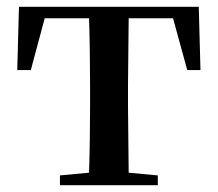

<svg xmlns="http://www.w3.org/2000/svg" viewBox="-20 -547 643 567"><path d="M242 0H446V-29L360 -37L358 -232V-296L360 -493H491L533 -340H572L567 -527H36L31 -340H71L112 -493H243C245 -437 246 -351 246 -296V-232C246 -177 245 -94 243 -37L157 -29V0Z"/></svg>

Font: Noto Serif CJK JP SemiBold
Style: Regular
Weight: 600
Designer: Ryoko NISHIZUKA 西塚涼子 (kana & ideographs); Frank Grießhammer (Latin, Greek & Cyrillic); Wenlong ZHANG 张文龙 (bopomofo); San
Foundry: Adobe
Version: Version 2.001;hotconv 1.1.0;makeotfexe 2.6.0